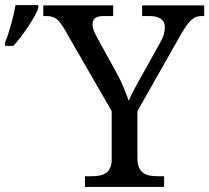

<svg xmlns="http://www.w3.org/2000/svg" viewBox="-53 -735 823 755"><path d="M281.2 0V-42H304.2Q320.8 -42 335.7 -44.2Q350.6 -46.4 361.8 -53.2Q373 -60.1 379.6 -73.5Q386.2 -86.9 386.2 -108.9V-297.9L201.2 -619.1Q192.9 -633.3 185.5 -643.3Q178.2 -653.3 170.2 -659.7Q162.1 -666 152.3 -668.9Q142.6 -671.9 129.9 -671.9H117.2V-713.9H392.1V-671.9H355Q341.3 -671.9 332.8 -669.4Q324.2 -667 319.3 -662.6Q314.5 -658.2 312.7 -652.3Q311 -646.5 311 -640.1Q311 -626 317.1 -611.8Q323.2 -597.7 329.1 -586.9L402.8 -453.1Q420.4 -422.4 432.6 -392.3Q444.8 -362.3 453.1 -338.9Q457.5 -349.6 464.1 -362.8Q470.7 -376 478.8 -390.9Q486.8 -405.8 495.6 -421.6Q504.4 -437.5 513.2 -453.1L577.1 -567.9Q586.9 -585 591.1 -600.3Q595.2 -615.7 595.2 -627.9Q595.2 -649.9 579.6 -660.9Q564 -671.9 535.2 -671.9H505.9V-713.9H750V-671.9H738.3Q727.5 -671.9 718 -668.2Q708.5 -664.6 698.7 -655.5Q689 -646.5 678.5 -631.6Q668 -616.7 655.3 -594.2L487.3 -297.9V-113.8Q487.3 -90.3 493.7 -76.2Q500 -62 511.2 -54.4Q522.5 -46.9 537.4 -44.4Q552.2 -42 568.8 -42H592.3V0ZM-33.2 -567.9Q-27.3 -581.1 -21.2 -599.9Q-15.1 -618.7 -9.5 -638.7Q-3.9 -658.7 0.7 -678.7Q5.4 -698.7 7.8 -714.8H97.7V-704.6Q94.7 -692.9 84 -673.3Q73.2 -653.8 58.8 -632.1Q44.4 -610.4 28.6 -589.6Q12.7 -568.8 -0.5 -554.7H-33.2Z"/></svg>

Font: Droid-TTFautohint Serif
Style: Regular
Weight: 400
Foundry: Ascender Corporation
Version: Version 1.00; ttfautohint (v1.00rc1.4-1a1c-dirty) -l 8 -r 50